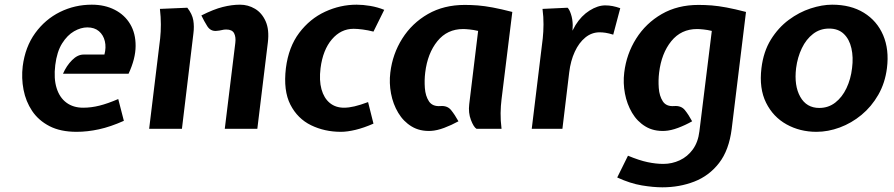

<svg xmlns="http://www.w3.org/2000/svg" viewBox="-20 -550 3817 820"><path d="M307 13Q238.5 13 191.5 -11.2Q144.5 -35.5 117.2 -76.2Q90 -117 80.5 -166.8Q71 -216.5 77 -267Q87.5 -349.5 130.2 -408.5Q173 -467.5 236.2 -498.8Q299.5 -530 372 -530Q427.5 -530 470 -508.2Q512.5 -486.5 536 -447Q559.5 -407.5 559.2 -353.5Q559 -299.5 529 -235H249Q264 -269.5 287.8 -293.2Q311.5 -317 337 -317H426Q434 -347.5 427.8 -374Q421.5 -400.5 402.5 -416.8Q383.5 -433 353 -433Q325.5 -433 296.5 -416.5Q267.5 -400 245.2 -364.5Q223 -329 216 -272Q209 -214.5 221.8 -173.8Q234.5 -133 263.8 -111.5Q293 -90 335 -90Q369.5 -90 404.5 -98.8Q439.5 -107.5 485 -127L509 -34Q452 -8.5 402.8 2.2Q353.5 13 307 13Z M940 0 985 -367Q988 -392 979.8 -408Q971.5 -424 946 -424Q936.5 -424 927 -421.5Q917.5 -419 903 -418Q879 -416.5 865.2 -438.2Q851.5 -460 840 -484Q892.5 -510.5 931.5 -520.2Q970.5 -530 1005 -530Q1039.5 -530 1069 -512.5Q1098.5 -495 1114.5 -459.2Q1130.5 -423.5 1124 -369L1079 0ZM617 0 664 -386Q667 -414 667 -445.5Q667 -477 663 -512L780 -517Q801 -490 805.5 -463.5Q810 -437 806 -407L757 0Z M1436 13Q1366.5 13 1308.8 -15Q1251 -43 1220.2 -103Q1189.5 -163 1201 -259Q1212.5 -349.5 1258 -409.8Q1303.5 -470 1368.5 -500Q1433.5 -530 1503 -530Q1530 -530 1561.2 -524.8Q1592.5 -519.5 1621 -508L1575 -415Q1552 -421 1529.2 -424Q1506.5 -427 1490 -427Q1436 -427 1397.5 -382Q1359 -337 1349 -259Q1342.5 -206.5 1353 -168.8Q1363.5 -131 1388.2 -110.5Q1413 -90 1449 -90Q1470 -90 1494.2 -95.8Q1518.5 -101.5 1552 -114L1575 -22Q1534 -4 1498.5 4.5Q1463 13 1436 13Z M1821 9Q1773.5 11.5 1738.2 -9.8Q1703 -31 1680.8 -68.2Q1658.5 -105.5 1650 -150.5Q1641.5 -195.5 1647 -240Q1656.5 -319.5 1698 -385.2Q1739.5 -451 1807.5 -490Q1875.5 -529 1965 -529Q1993 -529 2021.2 -526.8Q2049.5 -524.5 2084.5 -518Q2119.5 -511.5 2168 -499L2122 -126Q2118.5 -98.5 2118 -67Q2117.5 -35.5 2122 0H2015Q2003 -7 1991.2 -37.8Q1979.5 -68.5 1984 -105L2022 -418Q2002.5 -422.5 1985.5 -424.2Q1968.5 -426 1958 -426Q1890 -426 1848 -374.2Q1806 -322.5 1796 -240Q1792 -208 1794.5 -174Q1797 -140 1812 -117.2Q1827 -94.5 1861 -97Q1890.5 -99.5 1906.5 -79.8Q1922.5 -60 1938 -32Q1908 -15.5 1877.2 -4Q1846.5 7.5 1821 9Z M2251 0 2298 -386Q2301 -414 2301.2 -445.5Q2301.5 -477 2297 -512L2404 -517Q2411.5 -510.5 2418.5 -489.5Q2425.5 -468.5 2426 -443L2425 -419L2438 -443Q2463 -483 2498 -505Q2533 -527 2565 -527Q2581 -527 2596.5 -524Q2612 -521 2629 -515L2599 -402Q2579.5 -408 2566.2 -410Q2553 -412 2541 -412Q2507 -412 2479.8 -389.8Q2452.5 -367.5 2434.8 -329Q2417 -290.5 2411 -241L2382 0Z M2809 250Q2770 250 2720.8 241.8Q2671.5 233.5 2616 208L2662 115Q2710 135 2745.8 142.5Q2781.5 150 2813 150Q2850 150 2883.2 134.5Q2916.5 119 2939 88Q2961.5 57 2967 11L3020 -418Q3001.5 -422.5 2984.5 -424.2Q2967.5 -426 2957 -426Q2889 -426 2847 -374.2Q2805 -322.5 2795 -240Q2791 -208 2793.5 -174Q2796 -140 2810.8 -117.2Q2825.5 -94.5 2859 -97Q2889 -99.5 2905 -79.8Q2921 -60 2936 -32Q2907 -15.5 2876.2 -4Q2845.5 7.5 2820 9Q2772 11.5 2736.8 -9.8Q2701.5 -31 2679.5 -68.2Q2657.5 -105.5 2649 -150.5Q2640.5 -195.5 2646 -240Q2655.5 -319.5 2697 -385.2Q2738.5 -451 2806.2 -490Q2874 -529 2963 -529Q2991.5 -529 3019.8 -526.8Q3048 -524.5 3083 -518Q3118 -511.5 3166 -499L3105 0Q3093.5 91.5 3051 146.2Q3008.5 201 2945.2 225.5Q2882 250 2809 250Z M3467 13Q3396.5 13 3339.2 -18.8Q3282 -50.5 3251.8 -111.2Q3221.5 -172 3232 -259Q3240.5 -329.5 3272.2 -380.8Q3304 -432 3348.5 -465Q3393 -498 3442 -514Q3491 -530 3534 -530Q3613.5 -530 3669.5 -495.5Q3725.5 -461 3751.8 -399.8Q3778 -338.5 3768 -259Q3760 -195.5 3731 -145Q3702 -94.5 3659.2 -59.2Q3616.5 -24 3566.5 -5.5Q3516.5 13 3467 13ZM3479 -89Q3518 -89 3547.5 -112Q3577 -135 3595.2 -173.5Q3613.5 -212 3619 -259Q3625 -305.5 3616.2 -344Q3607.5 -382.5 3583.8 -405.2Q3560 -428 3521 -428Q3482 -428 3452.5 -405.2Q3423 -382.5 3404.5 -344Q3386 -305.5 3380 -259Q3371 -184 3397.8 -136.5Q3424.5 -89 3479 -89Z"/></svg>

Font: Expletus Sans
Style: Bold Italic
Weight: 700
Italic angle: -7°
Version: Version 7.500